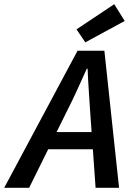

<svg xmlns="http://www.w3.org/2000/svg" viewBox="-78 -896 627 916"><path d="M241 -365 192 -266H359L352 -365Q349 -415 345.5 -465Q342 -515 340 -568H336Q312 -515 289.5 -465.5Q267 -416 241 -365ZM-58 0 292 -654H420L490 0H378L365 -184H152L61 0ZM329 -694 287 -756 467 -876 517 -796Z"/></svg>

Font: Source Sans Pro SemiBold
Style: Italic
Weight: 600
Italic angle: -11°
Designer: Paul D. Hunt
Foundry: Adobe Systems Incorporated
Version: Version 1.095;hotconv 1.0.109;makeotfexe 2.5.65596